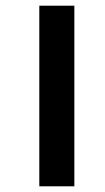

<svg xmlns="http://www.w3.org/2000/svg" viewBox="-20 -654 369 674"><path d="M241 0H118V-634H241Z"/></svg>

Font: Holmes&Hills Bold
Style: Bold
Weight: 500
Designer: Noopur Datye, Girish Dalvi, Yashodeep Gholap, Pallavi Karambelkar
Foundry: Ek Type
Version: ""